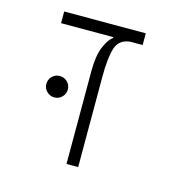

<svg xmlns="http://www.w3.org/2000/svg" viewBox="-90 -676 767 767"><g transform="rotate(15 293.0 -293.0)"><path d="M420.9 -585.9V-537.6H370.1Q324.2 -533.2 311.3 -492.9Q298.3 -452.6 298.3 -376V0H250V-385.3Q250 -447.3 265.6 -484.6Q281.2 -522 299.8 -534.2V-537.6H83.5V-585.9ZM133.8 -244.1Q115.7 -244.1 102.5 -257.1Q89.4 -270 89.4 -288.1Q89.4 -306.6 102.5 -319.6Q115.7 -332.5 133.8 -332.5Q152.3 -332.5 165.3 -319.6Q178.2 -306.6 178.2 -288.1Q178.2 -270 165.3 -257.1Q152.3 -244.1 133.8 -244.1Z"/></g></svg>

Font: Cascadia Code NF ExtraLight
Style: Regular
Weight: 200
Monospace: yes
Designer: Aaron Bell
Foundry: Saja Typeworks
Version: Version 2404.023; ttfautohint (v1.8.4)